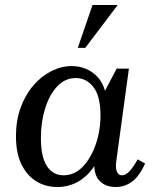

<svg xmlns="http://www.w3.org/2000/svg" viewBox="-20 -740 622 770"><path d="M44 -194Q44 -256 62.5 -307.5Q81 -359 113 -396.5Q145 -434 185.5 -454.5Q226 -475 268 -475Q298 -475 324.5 -464Q351 -453 371.5 -431Q392 -409 401 -376L448 -465H497L447 -99Q442 -67 448.5 -52Q455 -37 469 -37Q485 -37 501 -55Q517 -73 532 -101L562 -84Q538 -32 509 -11Q480 10 444 10Q407 10 383.5 -10.5Q360 -31 358 -74Q332 -34 294 -12Q256 10 210 10Q162 10 124.5 -13.5Q87 -37 65.5 -82Q44 -127 44 -194ZM144 -187Q144 -111 168 -74Q192 -37 235 -37Q279 -37 312 -71.5Q345 -106 364 -161Q383 -216 383 -277Q383 -354 355 -390.5Q327 -427 284 -427Q240 -427 208.5 -392.5Q177 -358 160.5 -303.5Q144 -249 144 -187ZM452 -720 322 -548H292L351 -720Z"/></svg>

Font: Brygada 1918 Medium
Style: Italic
Weight: 500
Italic angle: -8°
Designer: Mateusz Machalski | Borys Kosmynka | Przemek Hoffer
Foundry: NIEPODLEGLA 2018
Version: Version 3.006